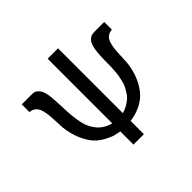

<svg xmlns="http://www.w3.org/2000/svg" viewBox="-160 -896 1097 1097"><g transform="rotate(-45 389.0 -347.0)"><path d="M55.2 -551.8V-613.8H127.9Q145 -613.8 155 -611.8Q165 -609.9 177.5 -597.4Q189.9 -585 197 -560.1Q204.1 -535.2 206.1 -486.6Q208 -438 210.4 -393.1Q212.9 -348.1 222.9 -301.5Q232.9 -254.9 262.9 -220Q293 -185.1 344.2 -170.9V-693.8H428.2V-169.9Q450.2 -175.8 468.5 -186.3Q486.8 -196.8 500.5 -208.5Q514.2 -220.2 524.7 -237.1Q535.2 -253.9 542 -266.8Q548.8 -279.8 554 -301.5Q559.1 -323.2 561.5 -335.7Q564 -348.1 565.4 -370.6Q566.9 -393.1 567.4 -402.1Q567.9 -411.1 567.9 -432.1Q567.9 -453.1 567.9 -457Q568.8 -512.2 575 -545.2Q581.1 -578.1 594 -592.5Q606.9 -606.9 618.9 -610.4Q630.9 -613.8 653.8 -613.8H721.2V-551.8Q697.3 -549.8 682.6 -536.9Q668 -523.9 661.9 -500Q655.8 -476.1 653.8 -454.1Q651.9 -432.1 650.9 -399.2Q649.9 -366.2 647.9 -348.1Q635.7 -253.9 584 -188Q532.2 -122.1 428.2 -106.9V0H344.2V-106.9H342.8Q323.7 -109.9 305.4 -114.5Q287.1 -119.1 255.1 -136Q223.1 -152.8 199.5 -177.5Q175.8 -202.1 154.8 -249Q133.8 -295.9 127 -356.9Q126 -371.1 125 -402.1Q124 -433.1 122.1 -454.1Q120.1 -475.1 114 -499Q107.9 -522.9 93 -536.4Q78.1 -549.8 55.2 -551.8Z"/></g></svg>

Font: CMU Sans Serif
Style: Medium
Weight: 500
Version: Version 0.7.0